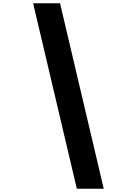

<svg xmlns="http://www.w3.org/2000/svg" viewBox="-20 -970 842 1177"><path d="M451 187 183 -950H348L616 187Z"/></svg>

Font: MSTAGE
Style: Bold
Weight: 700
Designer: Ninad Kale (Devanagari), Jonny Pinhorn (Latin)
Foundry: Indian Type Foundry
Version: 4.004